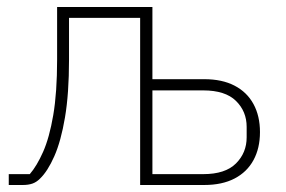

<svg xmlns="http://www.w3.org/2000/svg" viewBox="-20 -528 815 548"><path d="M5 0V-31H65Q85 -54 103 -94.5Q121 -135 132 -199.5Q143 -264 143 -358V-508H415V-302H563Q614 -302 649.5 -283.5Q685 -265 703.5 -231Q722 -197 722 -151Q722 -105 703.5 -71Q685 -37 649.5 -18.5Q614 0 563 0H380V-477H177V-358Q177 -261 165.5 -193Q154 -125 135 -82Q116 -39 94 -18Q84 -8 72.5 -4Q61 0 45 0ZM415 -31H560Q623 -31 653.5 -61.5Q684 -92 684 -136V-166Q684 -210 653.5 -240Q623 -270 560 -270H415Z"/></svg>

Font: IBM Plex Sans ExtraLight
Style: Regular
Weight: 250
Designer: Mike Abbink, Paul van der Laan, Pieter van Rosmalen
Foundry: Bold Monday
Version: Version 3.201